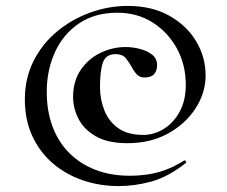

<svg xmlns="http://www.w3.org/2000/svg" viewBox="-20 -523 767 649"><path d="M381 106Q317 106 260 86.5Q203 67 159 29.5Q115 -8 89.5 -62.5Q64 -117 64 -187Q64 -258 93 -316Q122 -374 171.5 -415.5Q221 -457 283.5 -480Q346 -503 412 -503Q493 -503 552 -470Q611 -437 643 -383.5Q675 -330 675 -268Q675 -210 641.5 -157.5Q608 -105 548.5 -72Q489 -39 411 -39Q344 -39 303.5 -62.5Q263 -86 245 -122Q227 -158 227 -195Q227 -249 253 -287Q279 -325 320 -344.5Q361 -364 404 -364Q429 -364 453.5 -357.5Q478 -351 494.5 -338Q511 -325 511 -303Q511 -284 501 -272.5Q491 -261 468 -261Q452 -261 442 -272Q432 -283 425 -297Q416 -313 405 -326.5Q394 -340 371 -340Q338 -340 328 -312Q318 -284 318 -230Q318 -187 333 -149.5Q348 -112 380 -89.5Q412 -67 464 -67Q501 -67 534 -87.5Q567 -108 587.5 -146Q608 -184 608 -236Q608 -304 578 -359Q548 -414 496 -447Q444 -480 377 -480Q300 -480 246.5 -443.5Q193 -407 165.5 -346Q138 -285 138 -213Q138 -148 157.5 -95.5Q177 -43 214 -6Q251 31 302.5 51Q354 71 418 71Q450 71 480 66.5Q510 62 540 51Q570 40 602 20Q605 18 608 22Q611 26 608 28Q547 76 490.5 91Q434 106 381 106Z"/></svg>

Font: Cormorant Garamond Light
Style: Bold
Weight: 700
Version: Version 4.001